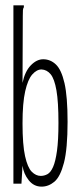

<svg xmlns="http://www.w3.org/2000/svg" viewBox="-20 -685 290 716"><path d="M135 11Q106 11 87 -13Q68 -37 64 -67L60 0H30V-665H69V-658Q66 -654 65.5 -647Q65 -640 65 -624L64 -376Q73 -419 95 -441.5Q117 -464 141 -464Q168 -464 188.5 -444.5Q209 -425 220.5 -375Q232 -325 232 -231Q232 -130 218.5 -78Q205 -26 183 -7.5Q161 11 135 11ZM132 -29Q145 -29 157 -35.5Q169 -42 178 -62.5Q187 -83 192.5 -122.5Q198 -162 198 -227Q198 -305 190.5 -348Q183 -391 169 -408Q155 -425 135 -426Q117 -426 100.5 -407.5Q84 -389 74 -345Q64 -301 64 -225Q64 -145 73.5 -102.5Q83 -60 98.5 -44.5Q114 -29 132 -29Z"/></svg>

Font: Inconsolata UltraCondensed Light
Style: Regular
Weight: 300
Width: 1
Monospace: yes
Designer: Raph Levien, Cyreal, Brenton Simpson
Foundry: Raph Levien, Cyreal, Google
Version: Version 3.001; ttfautohint (v1.8.2.53-6de2)